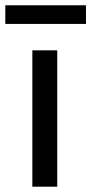

<svg xmlns="http://www.w3.org/2000/svg" viewBox="-40 -704 344 724"><path d="M-20 -684.1H284.2V-613.8H-20ZM82 -514.2H175.8V0H82Z"/></svg>

Font: Sarala
Style: Regular
Weight: 400
Designer: Andres Torresi
Foundry: Huerta Tipografica
Version: Version 1.004;PS 001.003;hotconv 1.0.70;makeotf.lib2.5.58329